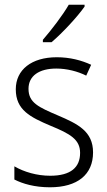

<svg xmlns="http://www.w3.org/2000/svg" viewBox="-20 -785 456 815"><path d="M339 -757V-765H272C246 -720 200 -660 162 -616V-606H199C245 -645 309 -714 339 -757ZM375 -138C375 -228 310 -259 226 -295C144 -330 101 -349 101 -408C101 -463 146 -494 219 -494C264 -494 310 -482 346 -464L367 -510C326 -529 277 -542 221 -542C114 -542 47 -489 47 -406C47 -318 108 -288 195 -251C278 -217 320 -193 320 -136C320 -75 281 -39 193 -39C137 -39 82 -55 41 -79V-23C76 -5 127 10 192 10C309 10 375 -44 375 -138Z"/></svg>

Font: Noto Sans Devanagari SemiCondensed Light
Style: Regular
Weight: 300
Width: 4
Designer: Jelle Bosma - Monotype Design Team
Foundry: Monotype Imaging Inc.
Version: Version 2.004